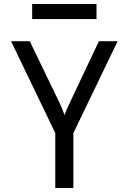

<svg xmlns="http://www.w3.org/2000/svg" viewBox="-20 -935 640 955"><path d="M460 -840V-915H140V-840ZM345 0V-273L565 -730H472L330 -430C314 -397 304 -372 301 -362C298 -372 289 -397 273 -430L128 -730H35L255 -273V0Z"/></svg>

Font: Tekne LDO
Style: Regular
Weight: 400
Monospace: yes
Designer: Alessio Laiso, Mario Rullo, Paolo Rosset
Foundry: Alessio Laiso
Version: Version 1.000;hotconv 1.0.109;makeotfexe 2.5.65596